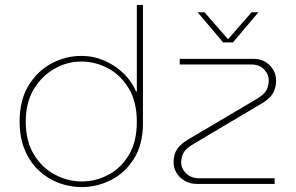

<svg xmlns="http://www.w3.org/2000/svg" viewBox="-20 -750 1206 783"><path d="M313 13Q266 13 221 -3.5Q176 -20 139.5 -53.5Q103 -87 81.5 -137.5Q60 -188 60 -255Q60 -341 96 -400.5Q132 -460 189.5 -491Q247 -522 312 -522Q361 -522 405 -503Q449 -484 483 -451.5Q517 -419 535 -377H538V-730H563V-247Q563 -161 526.5 -103Q490 -45 433 -16Q376 13 313 13ZM314 -10Q370 -10 421.5 -37Q473 -64 505.5 -118Q538 -172 538 -253Q538 -335 505 -389.5Q472 -444 420.5 -471.5Q369 -499 311 -499Q254 -499 202.5 -470Q151 -441 118 -386.5Q85 -332 85 -255Q85 -174 118.5 -119.5Q152 -65 204.5 -37.5Q257 -10 314 -10ZM783 0Q755 0 733.5 -12.5Q712 -25 700 -45Q688 -65 688 -88Q688 -120 702 -141.5Q716 -163 752 -184L1026 -346Q1058 -365 1067 -383Q1076 -401 1076 -423Q1076 -447 1057 -467Q1038 -487 1005 -487H713V-510H1015Q1042 -510 1062.5 -497.5Q1083 -485 1094.5 -465Q1106 -445 1106 -422Q1106 -391 1092.5 -368.5Q1079 -346 1044 -326L771 -164Q738 -145 728.5 -127Q719 -109 719 -87Q719 -63 739 -43Q759 -23 793 -23H1100V0ZM890 -577 786 -700H814L910 -590L1006 -700H1034L930 -577Z"/></svg>

Font: MuseoModerno Thin Thin
Style: Regular
Weight: 250
Version: Version 1.003